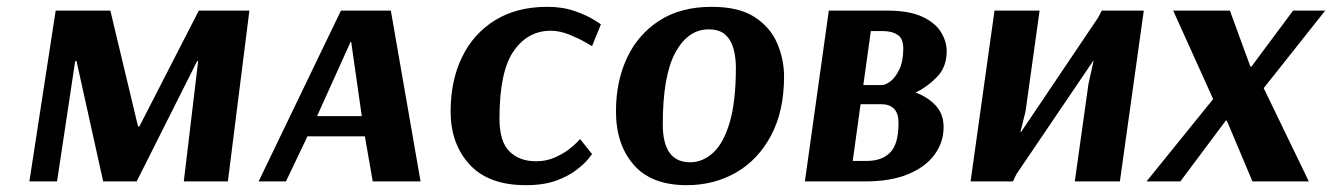

<svg xmlns="http://www.w3.org/2000/svg" viewBox="-20 -531 3899 562"><path d="M647 0H518L560 -352H557L380 0H282L204 -352H200L147 0H66L143 -500H303L384 -161H388L562 -500H710Z M1124 -500 1211 0H1071L1048 -132H880L817 0H737L978 -500ZM1006 -408 908 -191H1039L1008 -408Z M1713 -396Q1713 -396 1694 -407Q1675 -418 1647 -429.5Q1619 -441 1592 -441Q1525 -441 1483.5 -381.5Q1442 -322 1442 -184Q1442 -117 1471 -88Q1500 -59 1549 -59Q1578 -59 1601.5 -69Q1625 -79 1642 -91.5Q1659 -104 1668.5 -114Q1678 -124 1678 -124L1713 -80Q1713 -80 1702.5 -66.5Q1692 -53 1668.5 -34.5Q1645 -16 1608.5 -2.5Q1572 11 1519 11Q1410 11 1354.5 -49.5Q1299 -110 1299 -205Q1299 -295 1332.5 -364Q1366 -433 1429.5 -472Q1493 -511 1582 -511Q1627 -511 1662.5 -498.5Q1698 -486 1718.5 -473Q1739 -460 1739 -460Z M2275 -307Q2275 -206 2237 -134.5Q2199 -63 2134.5 -26Q2070 11 1990 11Q1887 11 1835 -48.5Q1783 -108 1783 -205Q1783 -293 1815.5 -362Q1848 -431 1910.5 -471Q1973 -511 2063 -511Q2143 -511 2189 -481Q2235 -451 2255 -404Q2275 -357 2275 -307ZM2134 -333Q2134 -363 2127 -388.5Q2120 -414 2103 -429.5Q2086 -445 2054 -445Q1994 -445 1957 -377.5Q1920 -310 1920 -167Q1920 -56 2000 -56Q2037 -56 2067.5 -84Q2098 -112 2116 -173Q2134 -234 2134 -333Z M2406 -500H2576Q2640 -500 2678.5 -482.5Q2717 -465 2734 -437.5Q2751 -410 2751 -381Q2751 -335 2723 -306Q2695 -277 2660 -260Q2696 -247 2719 -222Q2742 -197 2742 -159Q2742 -115 2716 -79Q2690 -43 2639 -21.5Q2588 0 2512 0H2336ZM2561 -282Q2572 -282 2586.5 -293Q2601 -304 2612.5 -328Q2624 -352 2624 -389Q2624 -418 2607.5 -429Q2591 -440 2565 -440H2529L2507 -282ZM2499 -226 2476 -60H2518Q2561 -60 2585.5 -84.5Q2610 -109 2610 -171Q2610 -200 2596.5 -213Q2583 -226 2560 -226Z M3258 0H3126L3166 -285L3181 -353H3180L2955 -21L2945 0H2821L2891 -500H3023L2982 -206L2967 -145H2969L3194 -479L3205 -500H3328Z M3531 -241 3414 -500H3580L3640 -336H3643L3765 -500H3859L3679 -273L3811 0H3646L3571 -178H3568L3435 0H3336Z"/></svg>

Font: Arsenal SC
Style: Bold Italic
Weight: 700
Italic angle: -9.10001°
Designer: Andrij Shevchenko
Foundry: Stairsfor
Version: Version 2.001; ttfautohint (v1.8.4.7-5d5b)